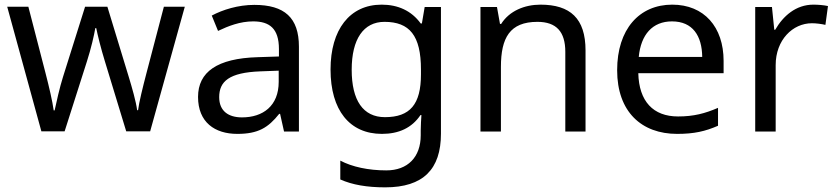

<svg xmlns="http://www.w3.org/2000/svg" viewBox="-20 -566 3597 826"><path d="M431 -303 523 -1H626L775 -537H685L610 -251C594 -190 578 -125 574 -92H570C565 -130 548 -189 534 -235L442 -537H346L251 -235C237 -191 222 -124 215 -91H211C206 -129 191 -193 176 -251L102 -537H11L158 -1H258L354 -302C372 -358 385 -415 390 -445H394C400 -415 414 -358 431 -303Z M1074 -545C1004 -545 938 -524 891 -499L918 -433C962 -454 1013 -474 1069 -474C1139 -474 1180 -444 1180 -355V-323L1089 -320C914 -315 832 -256 832 -149C832 -40 904 10 1001 10C1091 10 1134 -17 1181 -76H1185L1202 0H1266V-365C1266 -490 1204 -545 1074 -545ZM1100 -259 1179 -262V-214C1179 -110 1111 -61 1021 -61C963 -61 923 -88 923 -148C923 -216 966 -254 1100 -259Z M1622 -546C1484 -546 1402 -438 1402 -267C1402 -92 1484 10 1623 10C1696 10 1752 -16 1789 -71H1793C1792 -59 1790 -21 1790 -5V16C1790 110 1734 167 1642 167C1565 167 1495 152 1444 125V206C1495 229 1559 240 1637 240C1801 240 1877 162 1877 9V-536H1807L1795 -465H1790C1750 -520 1692 -546 1622 -546ZM1634 -472C1742 -472 1791 -413 1791 -267V-246C1791 -117 1744 -62 1636 -62C1542 -62 1493 -134 1493 -266C1493 -398 1544 -472 1634 -472Z M2305 -546C2237 -546 2171 -519 2136 -463H2131L2118 -536H2047V0H2135V-278C2135 -403 2173 -472 2292 -472C2374 -472 2412 -429 2412 -343V0H2499V-349C2499 -487 2433 -546 2305 -546Z M2872 -546C2730 -546 2635 -440 2635 -264C2635 -85 2740 10 2893 10C2966 10 3014 -1 3069 -25V-102C3013 -78 2965 -65 2897 -65C2790 -65 2729 -130 2726 -251H3093V-304C3093 -450 3009 -546 2872 -546ZM2871 -474C2960 -474 3000 -412 3001 -321H2728C2737 -417 2787 -474 2871 -474Z M3479 -546C3404 -546 3349 -497 3315 -438H3311L3301 -536H3229V0H3317V-286C3317 -394 3390 -466 3473 -466C3491 -466 3514 -463 3531 -459L3542 -540C3524 -544 3499 -546 3479 -546Z"/></svg>

Font: Noto Sans Hebrew Droid Medium
Style: Regular
Weight: 500
Designer: Monotype Design Team
Foundry: Monotype Imaging Inc.
Version: Version 1.100